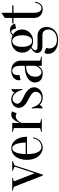

<svg xmlns="http://www.w3.org/2000/svg" viewBox="1002 -1682 925 2990"><g transform="rotate(-90 1465.0 -187.5)"><path d="M50 -435 -10 -450V-460H190V-450L135 -435L261 -110L365 -425L300 -450V-460H450V-450L385 -425L240 15H225Z M560 -230Q560 -166 569.5 -123Q579 -80 594.5 -53.5Q610 -27 629.5 -16Q649 -5 670 -5Q696 -5 719 -15Q742 -25 760 -42Q778 -59 789.5 -83Q801 -107 805 -135H820Q816 -103 802.5 -75.5Q789 -48 768 -28Q747 -8 719.5 3.5Q692 15 660 15Q622 15 588 -1.5Q554 -18 527.5 -49.5Q501 -81 485.5 -126.5Q470 -172 470 -230Q470 -290 485 -336Q500 -382 524.5 -412.5Q549 -443 581.5 -459Q614 -475 650 -475Q686 -475 718.5 -459Q751 -443 775.5 -412.5Q800 -382 815 -336Q830 -290 830 -230ZM650 -460Q635 -460 620 -450.5Q605 -441 592 -417Q579 -393 570.5 -352.5Q562 -312 560 -250H740Q738 -312 729.5 -352.5Q721 -393 708 -417Q695 -441 680 -450.5Q665 -460 650 -460Z M1045 -25 1105 -10V0H905V-10L965 -25V-435L905 -450V-460H1045V-340Q1058 -377 1076 -407Q1092 -433 1115 -454Q1138 -475 1170 -475Q1181 -475 1191 -473.5Q1201 -472 1209 -470Q1218 -467 1225 -465L1195 -390Q1189 -393 1182 -397Q1176 -400 1167.5 -402.5Q1159 -405 1150 -405Q1124 -405 1104 -391Q1084 -377 1071 -360Q1055 -340 1045 -315Z M1445 15Q1413 15 1390 7.5Q1367 0 1353 -10Q1336 -21 1325 -35Q1321 -20 1308.5 -7Q1296 6 1285 10H1270Q1271 -3 1272 -17Q1273 -29 1274 -42.5Q1275 -56 1275 -70Q1275 -85 1274 -100Q1273 -115 1272 -127Q1271 -141 1270 -155H1285Q1304 -83 1343 -44Q1382 -5 1435 -5Q1477 -5 1503.5 -31Q1530 -57 1530 -95Q1530 -122 1511.5 -142Q1493 -162 1465 -178.5Q1437 -195 1405 -211Q1373 -227 1345 -247Q1317 -267 1298.5 -294Q1280 -321 1280 -360Q1280 -382 1290 -403Q1300 -424 1317.5 -440Q1335 -456 1360 -465.5Q1385 -475 1415 -475Q1441 -475 1460.5 -467Q1480 -459 1494 -450Q1509 -439 1520 -425Q1524 -440 1536.5 -453Q1549 -466 1560 -470H1575Q1573 -457 1572 -443Q1571 -431 1570.5 -417Q1570 -403 1570 -390Q1570 -375 1570.5 -359.5Q1571 -344 1572 -332Q1573 -318 1575 -305H1560Q1541 -377 1504 -416Q1467 -455 1425 -455Q1391 -455 1368 -432.5Q1345 -410 1345 -380Q1345 -355 1364 -337Q1383 -319 1411 -303.5Q1439 -288 1472.5 -272Q1506 -256 1534 -235Q1562 -214 1581 -185Q1600 -156 1600 -115Q1600 -91 1588.5 -67.5Q1577 -44 1556.5 -25.5Q1536 -7 1507.5 4Q1479 15 1445 15Z M1935 -245Q1848 -245 1806.5 -206.5Q1765 -168 1765 -100Q1765 -55 1787 -30Q1809 -5 1835 -5Q1859 -5 1877.5 -19Q1896 -33 1909 -50Q1924 -69 1935 -95ZM1860 -460Q1830 -460 1810 -439.5Q1790 -419 1790 -385Q1790 -377 1790.5 -371Q1791 -365 1792 -360Q1793 -355 1795 -350L1715 -330Q1713 -333 1712 -338Q1711 -343 1710.5 -349Q1710 -355 1710 -365Q1710 -386 1720 -405.5Q1730 -425 1749.5 -440.5Q1769 -456 1796.5 -465.5Q1824 -475 1860 -475Q1932 -475 1973.5 -434Q2015 -393 2015 -325V-25L2075 -10V0H1935V-60Q1924 -39 1907 -22Q1893 -8 1871.5 3.5Q1850 15 1820 15Q1748 15 1711.5 -19Q1675 -53 1675 -110Q1675 -138 1690.5 -166Q1706 -194 1737.5 -216Q1769 -238 1818 -251.5Q1867 -265 1935 -265V-325Q1935 -400 1912.5 -430Q1890 -460 1860 -460Z M2320 -150Q2337 -150 2353 -158.5Q2369 -167 2382 -186Q2395 -205 2402.5 -234.5Q2410 -264 2410 -305Q2410 -346 2402.5 -375.5Q2395 -405 2382 -423.5Q2369 -442 2353 -451Q2337 -460 2320 -460Q2303 -460 2287 -451Q2271 -442 2258 -423.5Q2245 -405 2237.5 -375.5Q2230 -346 2230 -305Q2230 -264 2237.5 -234.5Q2245 -205 2258 -186Q2271 -167 2287 -158.5Q2303 -150 2320 -150ZM2340 236Q2377 236 2407 225.5Q2437 215 2457.5 197Q2478 179 2489 155Q2500 131 2500 105Q2500 10 2405 10H2245Q2188 10 2161.5 -13Q2135 -36 2135 -70Q2135 -93 2146.5 -110.5Q2158 -128 2172 -142Q2189 -157 2210 -170Q2190 -183 2175 -202Q2161 -219 2150.5 -244Q2140 -269 2140 -305Q2140 -341 2153.5 -372Q2167 -403 2191 -426Q2215 -449 2248 -462Q2281 -475 2320 -475Q2337 -475 2353 -472Q2369 -469 2382 -465Q2397 -461 2410 -455Q2418 -466 2429 -475Q2439 -483 2454 -489Q2469 -495 2490 -495Q2524 -495 2543.5 -482.5Q2563 -470 2574 -455Q2586 -437 2590 -415L2515 -400Q2512 -420 2506 -437Q2501 -451 2492 -463Q2483 -475 2470 -475Q2459 -475 2450 -470Q2441 -465 2436 -460Q2429 -453 2425 -445Q2463 -422 2481.5 -386Q2500 -350 2500 -305Q2500 -269 2486.5 -238Q2473 -207 2449 -184Q2425 -161 2392 -148Q2359 -135 2320 -135Q2299 -135 2282 -138.5Q2265 -142 2252 -147Q2237 -152 2225 -160Q2211 -151 2200 -141Q2190 -133 2182.5 -122Q2175 -111 2175 -100Q2175 -85 2189 -75.5Q2203 -66 2245 -66H2405Q2465 -66 2502.5 -27.5Q2540 11 2540 75Q2540 113 2525.5 145.5Q2511 178 2485 202.5Q2459 227 2422 241Q2385 255 2340 255Q2284 255 2242.5 242.5Q2201 230 2174 208.5Q2147 187 2133.5 158Q2120 129 2120 95Q2120 82 2123 71.5Q2126 61 2130 54Q2134 46 2140 40L2215 70Q2212 77 2210 85Q2205 100 2205 115Q2205 168 2240.5 202Q2276 236 2340 236Z M2875 -460V-440H2760V-121Q2760 -60 2782 -32.5Q2804 -5 2830 -5Q2864 -5 2887.5 -30.5Q2911 -56 2915 -105H2930Q2926 -48 2895.5 -16.5Q2865 15 2820 15Q2756 15 2718 -22.5Q2680 -60 2680 -120V-440H2595V-460H2680V-575L2760 -630V-460Z"/></g></svg>

Font: Oranienbaum
Style: Regular
Weight: 400
Designer: Oleg Pospelov and Jovanny Lemonad
Foundry: Oleg Pospelov and jovanny Lemonad
Version: Version 1.001; ttfautohint (v0.91) -l 8 -r 50 -G 200 -x 0 -w